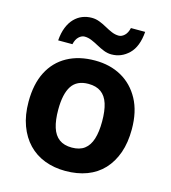

<svg xmlns="http://www.w3.org/2000/svg" viewBox="-113 -849 845 950"><g transform="rotate(15 309.5 -373.5)"><path d="M574 -274Q574 -205.6 555.5 -153.1Q536.9 -100.5 502.5 -63.7Q468 -27 419 -8.5Q370 10 308.4 10Q251.2 10 202.6 -8.5Q154 -27 119 -63.5Q84 -100 64.5 -153Q45 -206 45 -274.2Q45 -364.7 77 -427.3Q109.1 -489.9 168.9 -522.9Q228.7 -556 311 -556Q388.4 -556 447.2 -523Q506 -490 540 -427.3Q574 -364.7 574 -274ZM197 -273.8Q197 -220 208.5 -183.5Q220 -147 245 -128.5Q270 -110 310 -110Q350 -110 374.5 -128.5Q399 -147 410.5 -183.5Q422 -220 422 -273.6Q422 -328 410.5 -364Q399 -400 374 -418Q349.1 -436 309.3 -436Q250 -436 223.5 -395.5Q197 -355 197 -273.8ZM108 -605Q111 -644 122.5 -672.5Q134 -701 152 -719.5Q170 -738 192.5 -747Q215 -756 241 -756Q261 -756 280.5 -748.5Q300 -741 318.5 -730.5Q337 -720 355 -712.5Q373 -705 391 -705Q406 -705 420 -718Q434 -731 440 -757H513Q507 -680 469 -643Q431 -606 380 -606Q360 -606 341 -613.5Q322 -621 303 -631.5Q284 -642 266 -649.5Q248 -657 230 -657Q215 -657 201 -644Q187 -631 181 -605Z"/></g></svg>

Font: Noto Sans Sinhala
Style: Regular
Weight: 400
Designer: Jelle Bosma - Monotype Design Team
Foundry: Monotype Imaging Inc.
Version: Version 2.006